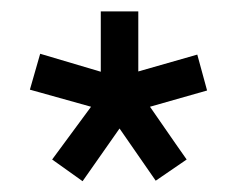

<svg xmlns="http://www.w3.org/2000/svg" viewBox="-20 -748 429 345"><path d="M249.5 -556.2Q308.6 -470.7 315.4 -461.4L259.8 -423.3L194.8 -517.1L128.4 -422.4L73.7 -461.4L143.6 -556.2L33.7 -586.9L52.2 -651.4L161.1 -619.1V-727.5H228.5V-619.6L334.5 -649.9L352.1 -585.4Z"/></svg>

Font: AnjaliOldLipi
Style: Regular
Weight: 400
Designer: Kevin & Siji
Foundry: Core : Kevin & Siji
Modification : Hiran Venugopalan
Opentype mlm2 support: Rajeesh Nambiar
New Feature Table : Santhosh
Version: Version 7.1.0+20221109